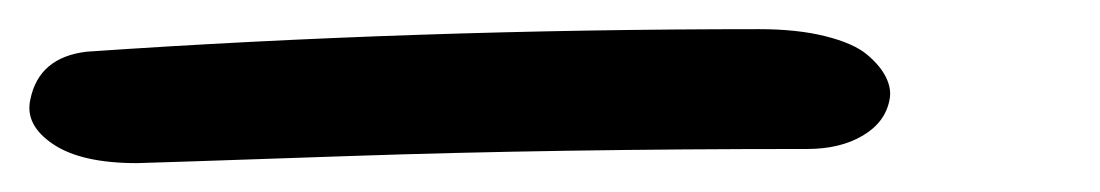

<svg xmlns="http://www.w3.org/2000/svg" viewBox="-43 96 762 133"><path d="M51.8 209Q13.2 209 -6.3 195.8Q-25.9 182.6 -22 165Q-16.1 135.7 17.1 131.8Q244.1 116.2 482.9 116.2Q509.3 116.2 528.8 121.1Q548.3 126 557.6 133.8Q566.9 141.6 570.8 149.7Q574.7 157.7 573.2 165Q570.3 180.7 554.7 189.9Q539.1 199.2 516.1 199.2Q341.8 199.2 198.7 204.1Q55.7 209 51.8 209Z"/></svg>

Font: Shantell Sans Irregular Bouncy
Style: Italic
Weight: 400
Italic angle: -11.31°
Designer: Stephen Nixon, Anya Danilova, Shantell Martin
Foundry: Arrow Type
Version: Version 1.006;[9816181b4]